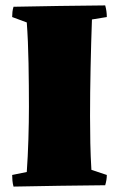

<svg xmlns="http://www.w3.org/2000/svg" viewBox="-20 -685 440 710"><path d="M30 5Q27 -6 26 -17Q25 -28 25 -38L79 -49Q83 -105 85 -170Q87 -235 87 -290Q87 -367 85.5 -451Q84 -535 79 -602L25 -622Q25 -632 26 -641Q27 -650 30 -660Q115 -662 199.5 -663Q284 -664 369 -665Q375 -644 375 -622L320 -613Q317 -530 315 -435Q313 -340 313 -255Q313 -204 314 -155.5Q315 -107 318 -57L375 -38Q375 -20 369 0Q284 1 199.5 2Q115 3 30 5Z"/></svg>

Font: Labrada Black
Style: Regular
Weight: 900
Designer: Mercedes Jáuregui
Foundry: Omnibus-Type Team
Version: Version 1.000; ttfautohint (v1.8.4.7-5d5b)